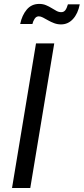

<svg xmlns="http://www.w3.org/2000/svg" viewBox="-20 -946 421 966"><path d="M252.9 -727.5 132.3 0H40.5L161.1 -727.5ZM287.1 -823.2Q269 -823.2 252.7 -829.3Q236.3 -835.4 222.2 -843.5Q208 -851.6 196.3 -857.7Q184.6 -863.8 175.3 -863.8Q162.1 -863.8 154.1 -851.3Q146 -838.9 143.1 -825.2H81.5Q90.8 -869.6 114.7 -897.9Q138.7 -926.3 177.2 -926.3Q196.3 -926.3 211.4 -919.9Q226.6 -913.6 239.5 -905.5Q252.4 -897.5 264.2 -891.1Q275.9 -884.8 288.1 -884.8Q300.8 -884.8 308.3 -894.3Q315.9 -903.8 321.8 -924.3H381.3Q372.1 -877.4 347.2 -850.3Q322.3 -823.2 287.1 -823.2Z"/></svg>

Font: Inter 17pt
Style: Italic
Weight: 400
Italic angle: -9.3988°
Version: Version 4.001;git-66647c0bb